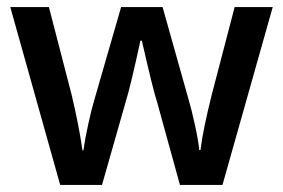

<svg xmlns="http://www.w3.org/2000/svg" viewBox="-20 -523 801 543"><path d="M609.2 0H488.9L424.2 -234.6Q413 -267.9 381.2 -408H377.1Q349.3 -279.1 335.2 -234.1L268.5 0H150.2L9.1 -503H118.3L182.5 -255.3Q203.7 -165.8 213.3 -97.6H215.9Q220.4 -130.4 229.8 -172.9Q239.1 -215.4 246.2 -238.6L322.5 -503H439.8L514.2 -238.6Q521.2 -215.4 531.1 -170.6Q541 -125.9 543.5 -98.6H547Q553.6 -154.2 578.9 -255.3L643.6 -503H751.3Z"/></svg>

Font: Khula Semibold
Style: Regular
Weight: 600
Designer: Erin McLaughlin, Steve Matteson
Version: Version 1.000;PS 1.0;hotconv 1.0.72;makeotf.lib2.5.5900; ttf